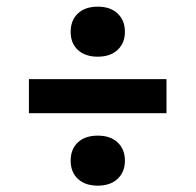

<svg xmlns="http://www.w3.org/2000/svg" viewBox="-20 -676 602 591"><path d="M281 -501.5Q242.5 -501.5 220 -522Q197.5 -542.5 197.5 -578Q197.5 -613.5 219.8 -634.5Q242 -655.5 281 -655.5Q320 -655.5 342.2 -634.2Q364.5 -613 364.5 -578Q364.5 -543.5 342 -522.5Q319.5 -501.5 281 -501.5ZM69 -327.5V-432.5H492.5V-327.5ZM281 -104.5Q242.5 -104.5 220 -125.2Q197.5 -146 197.5 -181.5Q197.5 -217 219.8 -237.8Q242 -258.5 281 -258.5Q320 -258.5 342.2 -237.5Q364.5 -216.5 364.5 -181.5Q364.5 -146.5 342 -125.5Q319.5 -104.5 281 -104.5Z"/></svg>

Font: Encode Sans SemiExpanded SemiExpanded SemiBold
Style: Regular
Weight: 600
Width: 6
Designer: Multiple Designers
Foundry: Impallari Type
Version: Version 3.000; ttfautohint (v1.8.3) -l 8 -r 50 -G 200 -x 14 